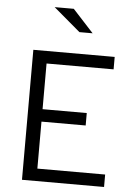

<svg xmlns="http://www.w3.org/2000/svg" viewBox="-61 -984 723 1030"><g transform="rotate(5 300.0 -469.0)"><path d="M97 0V-700H535V-633H174V-387H412V-320H174V-67H539V0ZM335 -816 191 -938H294L406 -816Z"/></g></svg>

Font: Red Hat Mono VF Light
Style: Regular
Weight: 300
Monospace: yes
Designer: Pentagram, MCKL
Foundry: Pentagram, MCKL
Version: Version 1.023